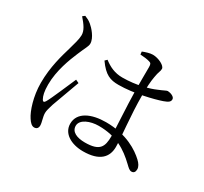

<svg xmlns="http://www.w3.org/2000/svg" viewBox="-158 -977 1315 1238"><g transform="rotate(30 500.0 -358.5)"><path d="M571.6 12.4C694.8 12.4 742.1 -41.8 742.1 -118.3C742.1 -187.9 721.7 -339.4 721.7 -493.2C721.7 -548.1 724.6 -597.6 731.2 -632C738 -675.9 747.4 -681.9 747.4 -702.4C747.4 -725.5 694.4 -752.7 651.5 -752.7C629.6 -752.7 599.5 -742.8 578.6 -734.3L580.8 -713.4C607.8 -712.3 632.4 -708.9 650.7 -703.6C664.9 -699.6 669.4 -693.8 669.4 -670.9C669.4 -636.8 668.4 -544.1 669.2 -494.4C670.8 -378.4 682.3 -224.5 682.3 -163.9C682.3 -83.4 663.2 -42.9 553.6 -42.9C494.4 -42.9 449.1 -62.2 449.1 -107.1C449.1 -154.7 517 -180.9 578.7 -180.9C711.4 -180.9 790.7 -128.7 862.4 -60.2C881.3 -42.2 892.8 -30.5 907.9 -30.5C924.9 -30.5 933.5 -42.4 933.5 -62.1C933.5 -80.8 921.7 -99.8 901.9 -118.1C857.2 -159.6 763.8 -224.8 607.6 -224.8C499.7 -224.8 411.6 -186.1 411.6 -101.4C411.6 -29 483 12.4 571.6 12.4ZM221.6 36.7C240.3 36.7 250.5 25.2 250.5 6.2C250.5 -18.3 236.4 -49.4 236.4 -79.7C236.4 -96.2 242.5 -117.2 252.1 -148.6C265 -185.4 308.1 -301.6 327.1 -354.2L302.9 -365.6C279.6 -314.8 225.1 -181.4 204 -147.6C195.6 -134 186.9 -135.8 180.7 -147.8C169.6 -168.3 162.1 -196.2 162.1 -248.6C162.1 -352.9 203.1 -456.1 227.1 -512.9C251.5 -572.6 266.1 -591.1 266.1 -612.6C266.1 -655.4 219.6 -706.1 199.4 -722.4C180.8 -737.8 170.6 -742.3 148.2 -751.7L131.8 -739.3C167 -698.5 191 -666.3 190.2 -630.3C189.4 -597.5 177.3 -562.4 164.3 -514.2C146.9 -454.2 116 -354.4 116 -234.7C116 -134.1 147.4 -41.2 174.4 -1.2C188.5 20.9 203.9 36.7 221.6 36.7ZM555.7 -473.1C668.6 -473.1 804.7 -507.9 858.4 -526.5C890.8 -538.2 904.3 -546.8 904.3 -566.1C904.3 -585.7 872.5 -597 852.2 -597.8C843.3 -597.8 829.8 -587.8 787.8 -571.3C748.9 -553.9 659.1 -526.5 553.6 -526.5C496.7 -526.5 454.1 -547.4 414.1 -578.2L399.4 -563.9C453.5 -487 494.5 -473.1 555.7 -473.1Z"/></g></svg>

Font: Source Han Serif CN VF
Style: Regular
Weight: 250
Designer: Ryoko NISHIZUKA 西塚涼子 (kana & ideographs); Frank Grießhammer (Latin, Greek & Cyrillic); Wenlong ZHANG 张文龙 (bopomofo); San
Foundry: Adobe
Version: Version 2.002;hotconv 1.1.0;makeotfexe 2.6.0